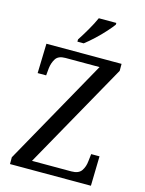

<svg xmlns="http://www.w3.org/2000/svg" viewBox="-136 -1011 823 1091"><g transform="rotate(15 276.0 -465.5)"><path d="M33 0V-40L382 -664H181Q140 -664 124.5 -640Q109 -616 105 -583L101 -540H51L56 -714H498V-673L149 -50H381Q423 -50 439.5 -74Q456 -98 459 -131L464 -174H513L509 0ZM223 -784Q244 -816 267.5 -856.5Q291 -897 306 -931H409V-921Q397 -904 371.5 -875.5Q346 -847 315.5 -818.5Q285 -790 260 -771H223Z"/></g></svg>

Font: Noto Serif Tamil SemiCondensed
Style: Italic
Weight: 400
Width: 4
Italic angle: -12°
Designer: Indian Type Foundry, Tom Grace, and the Monotype Design Team
Foundry: Monotype Imaging Inc.
Version: Version 2.003; ttfautohint (v1.8.4.7-5d5b)